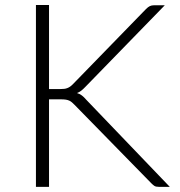

<svg xmlns="http://www.w3.org/2000/svg" viewBox="-20 -728 700 748"><path d="M171 -381H213Q222.5 -381 229.5 -381.8Q236.5 -382.5 242.2 -384.8Q248 -387 253 -390.5Q258 -394 263.5 -399.5L549 -693Q557 -701 563.8 -704.2Q570.5 -707.5 580.5 -707.5H622L313 -390Q303.5 -380 296.2 -374.5Q289 -369 280 -365.5Q290.5 -362.5 298.8 -356.2Q307 -350 315.5 -340L641.5 0H600Q587 0 581.5 -3.8Q576 -7.5 570 -13.5L270.5 -319.5Q265 -325 260.5 -329Q256 -333 250.2 -335.8Q244.5 -338.5 236.5 -339.8Q228.5 -341 216.5 -341H171V0H120V-708.5H171Z"/></svg>

Font: Lato TR Light
Style: Regular
Weight: 300
Designer: Lukasz Dziedzic
Foundry: Lukasz Dziedzic
Version: Version 1.104 2013